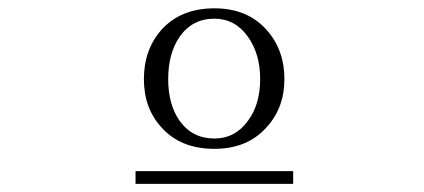

<svg xmlns="http://www.w3.org/2000/svg" viewBox="-20 -746 1040 471"><path d="M505.9 -725.6Q423.8 -725.6 376 -672.9Q333 -624 333 -551.8Q333 -480.5 376 -433.6Q422.9 -380.9 505.9 -380.9Q586.9 -380.9 633.8 -433.6Q677.7 -481.4 677.7 -551.8Q677.7 -624 633.8 -672.9Q586.9 -725.6 505.9 -725.6ZM505.9 -700.2Q556.6 -700.2 587.9 -656.2Q618.2 -614.3 618.2 -551.8Q618.2 -489.3 587.9 -449.2Q556.6 -406.2 505.9 -406.2Q452.1 -406.2 420.9 -449.2Q392.6 -489.3 392.6 -551.8Q392.6 -615.2 420.9 -656.2Q452.1 -700.2 505.9 -700.2ZM312.5 -326.2V-294.9H699.2V-326.2Z"/></svg>

Font: BatangChe
Style: Regular
Weight: 400
Monospace: yes
Version: Version 2.21